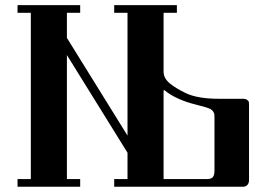

<svg xmlns="http://www.w3.org/2000/svg" viewBox="-20 -713 1005 733"><path d="M46.9 0V-29.3H97.7V-664.1H46.9V-693.4H286.1V-664.1H235.4V-568.4L466.8 -195.3V-664.1H416V-693.4H655.3V-664.1H604.5V-439.5Q604.5 -414.1 628.4 -394.5Q652.3 -375 689.5 -357.4Q734.4 -335.9 815.4 -335.9H906.2Q918 -335.9 923.8 -331.5Q929.7 -327.1 930.2 -322.8Q930.7 -318.4 930.7 -310.5V-25.4Q930.7 -13.7 924.3 -6.8Q918 0 906.2 0H416V-29.3H466.8V-129.9L235.4 -502.9V-29.3H286.1V0ZM604.5 -29.3H768.6Q787.1 -29.3 793 -37.1Q798.8 -44.9 798.8 -62.5V-263.7Q798.8 -271.5 798.3 -276.4Q797.9 -281.2 793.9 -287.1Q790 -293 783.2 -296.9Q771.5 -302.7 732.4 -312.5Q651.4 -332 607.4 -369.1L604.5 -367.2Z"/></svg>

Font: Monomakh Unicode TT
Style: Medium
Weight: 500
Designer: Alexey Kryukov, Aleksandr Andreev
Version: Version 1.1